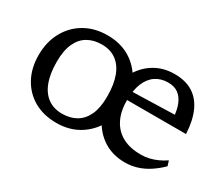

<svg xmlns="http://www.w3.org/2000/svg" viewBox="-88 -676 1040 897"><g transform="rotate(30 432.0 -227.0)"><path d="M273 -40.5Q316.5 -40.5 348.8 -59.2Q381 -78 398.8 -116.5Q416.5 -155 416.5 -215.5Q416.5 -280.5 399.8 -324.8Q383 -369 351.2 -391.5Q319.5 -414 274.5 -414Q231 -414 198.8 -395.5Q166.5 -377 148.8 -338.2Q131 -299.5 131 -239.5Q131 -174.5 147.8 -130.2Q164.5 -86 196.5 -63.2Q228.5 -40.5 273 -40.5ZM475 -108.5Q444.5 -53 392.2 -21.5Q340 10 271.5 10Q202 10 150.5 -19.5Q99 -49 70.5 -101.8Q42 -154.5 42 -224Q42 -295 71.8 -349.2Q101.5 -403.5 154.2 -434Q207 -464.5 276 -464.5Q344.5 -464.5 395.5 -434.5Q446.5 -404.5 477 -349.5H450.5Q479 -404 527 -434.2Q575 -464.5 637.5 -464.5Q697 -464.5 736.8 -439.5Q776.5 -414.5 798 -366.2Q819.5 -318 823 -248H490.5V-293L766.5 -301L734 -283.5Q731.5 -326 719.2 -355.2Q707 -384.5 685.5 -399.8Q664 -415 631.5 -415Q593 -415 564.5 -396Q536 -377 520.5 -339.5Q505 -302 505 -246Q505 -185.5 526.8 -143.8Q548.5 -102 589 -80.5Q629.5 -59 687 -59Q710.5 -59 732.5 -64.2Q754.5 -69.5 775.2 -79Q796 -88.5 815 -101.5L823.5 -74.5Q795.5 -47 766 -28Q736.5 -9 705.2 0.5Q674 10 641.5 10Q575.5 10 526.2 -21.2Q477 -52.5 448.5 -108.5Z"/></g></svg>

Font: Newsreader
Style: Regular
Weight: 400
Designer: Hugues Gentile
Foundry: Production Type
Version: Version 1.003